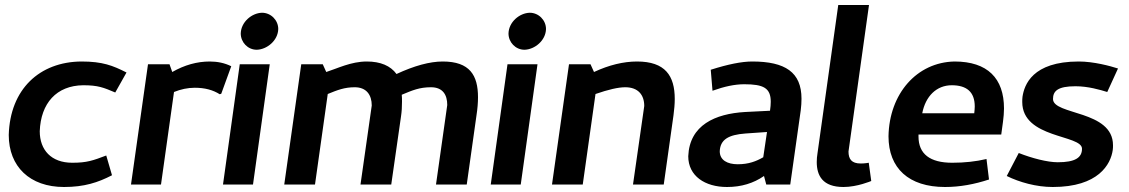

<svg xmlns="http://www.w3.org/2000/svg" viewBox="-20 -738 4517 768"><path d="M313 -397C372 -397 394 -388 441 -368L486 -448C431 -476 390 -492 306 -492C138 -491 20 -381 15 -198C15 -72 99 10 236 10C317 10 372 -8 428 -37L405 -116C352 -96 328 -87 269 -87C185 -87 139 -138 139 -213C143 -325 206 -396 313 -397Z M819 -492C768 -492 718 -478 669 -450L658 -481H572L504 0H624L676 -370C703 -381 731 -387 759 -387C800 -387 832 -378 859 -361L865 -363L905 -473C879 -486 850 -492 819 -492Z M1093 -622C1093 -657 1064 -687 1028 -687C987 -686 944 -650 943 -604C943 -569 971 -539 1007 -539C1048 -540 1092 -576 1093 -622ZM939 -481 872 0H992L1059 -481Z M1447 -492C1384 -492 1329 -464 1285 -450L1271 -481H1185L1117 0H1240L1291 -362C1330 -378 1358 -389 1399 -389C1446 -389 1467 -358 1467 -316L1422 0H1545L1584 -272C1587 -292 1588 -311 1588 -331C1588 -340 1588 -350 1587 -359C1630 -377 1658 -389 1704 -389C1751 -389 1769 -359 1769 -318L1724 0H1847L1886 -277C1890 -303 1892 -327 1892 -349C1892 -437 1859 -492 1751 -492C1699 -492 1637 -475 1566 -442C1542 -475 1502 -492 1447 -492Z M2164 -622C2164 -657 2135 -687 2099 -687C2058 -686 2015 -650 2014 -604C2014 -569 2042 -539 2078 -539C2119 -540 2163 -576 2164 -622ZM2010 -481 1943 0H2063L2130 -481Z M2557 -314 2512 0H2635L2674 -277C2677 -300 2679 -322 2679 -342C2679 -435 2641 -492 2528 -492C2474 -492 2416 -478 2356 -450L2342 -481H2256L2188 0H2311L2362 -362C2414 -380 2453 -389 2481 -389C2533 -389 2557 -358 2557 -314Z M2859 -133C2861 -180 2894 -199 2962 -204L3048 -210L3033 -109C3005 -93 2975 -81 2931 -81C2890 -81 2859 -97 2859 -133ZM2888 10C2945 10 2994 -5 3036 -34L3045 0H3141L3183 -297C3185 -313 3186 -329 3186 -343C3186 -449 3121 -492 2989 -492C2947 -492 2892 -481 2823 -459L2830 -375C2877 -392 2919 -401 2957 -401C3034 -401 3063 -386 3063 -331C3063 -321 3062 -308 3060 -295L2960 -290C2841 -283 2738 -238 2733 -113C2733 -34 2800 10 2888 10Z M3423 -84C3386 -84 3374 -102 3374 -132L3456 -718H3333L3250 -125C3248 -113 3247 -102 3247 -90C3247 -36 3270 10 3354 10C3409 10 3465 -14 3465 -14L3455 -87C3455 -87 3440 -84 3423 -84Z M3879 -312C3879 -304 3878 -295 3877 -285H3669C3682 -353 3726 -397 3787 -397C3847 -397 3879 -370 3879 -312ZM3534 -193C3534 -65 3615 10 3760 10C3820 10 3878 -1 3936 -20L3926 -102C3884 -92 3838 -87 3789 -87C3700 -87 3654 -122 3654 -192V-200H3985C3989 -232 3996 -270 3996 -304C3996 -425 3930 -492 3798 -492C3647 -489 3537 -363 3534 -193Z M4211 -89C4170 -89 4108 -105 4055 -126L4007 -34C4058 -9 4125 10 4191 10C4374 10 4423 -81 4431 -138C4432 -145 4432 -151 4432 -157C4432 -298 4192 -277 4192 -342C4192 -374 4211 -393 4282 -393C4332 -393 4380 -379 4409 -370L4452 -464C4421 -474 4355 -492 4295 -492C4109 -492 4077 -398 4070 -351C4069 -344 4069 -337 4069 -330C4069 -183 4308 -200 4308 -143C4308 -107 4280 -89 4211 -89Z"/></svg>

Font: Cantarell
Style: BoldOblique
Weight: 700
Italic angle: -8°
Designer: Dave Crossland
Version: Version 0.024